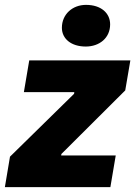

<svg xmlns="http://www.w3.org/2000/svg" viewBox="-48 -768 555 788"><path d="M-28 0H405L427 -130H203L204 -136L466 -397L487 -520H72L50 -390H257L256 -383L-7 -125ZM304 -577C360 -577 404 -612 404 -668C404 -714 367 -748 305 -748C249 -748 206 -709 206 -654C206 -609 244 -577 304 -577Z"/></svg>

Font: Fixel Text 20240404 ExtraBold
Style: Italic
Weight: 800
Width: 4
Italic angle: -10°
Designer: AlfaBravo + MacPaw
Foundry: Kyrylo Tkachov, Marchela Mozhyna, Serhii Makarenko, Maria Weinstein, Zakhar Kryvoshyya
Version: Version 1.211;Glyphs 3.2 (3225)